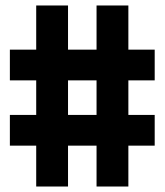

<svg xmlns="http://www.w3.org/2000/svg" viewBox="-20 -680 600 700"><path d="M112 0V-149H16V-261H112V-387H16V-499H112V-660H228V-499H332V-660H448V-499H544V-387H448V-261H544V-149H448V0H332V-149H228V0ZM228 -261H332V-387H228Z"/></svg>

Font: Titillium Web SemiBold
Style: Regular
Weight: 600
Designer: Mohamed Gaber, Accademia di Belle Arti di Urbino
Foundry: Kief Type Foundry, Accademia di Belle Arti di Urbino
Version: Version 3.000; ttfautohint (v1.8.4)